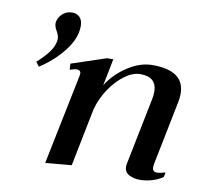

<svg xmlns="http://www.w3.org/2000/svg" viewBox="-74 -724 895 818"><g transform="rotate(10 373.5 -315.0)"><path d="M220 -590Q220 -537 177.5 -482.5Q135 -428 74 -389L60 -408Q90 -435 108.5 -459Q127 -483 132 -509Q133 -513 133 -520Q133 -533 123 -551Q112 -569 112 -584L113 -592Q118 -613 135 -627Q152 -641 175 -641Q195 -641 207.5 -628Q220 -615 220 -590ZM629 -64Q628 -59 628 -52Q628 -32 648 -32Q661 -32 684 -39L680 -19Q661 -5 634 3Q607 11 582 11Q554 11 534 0Q514 -11 514 -34Q514 -42 515 -46L573 -334Q577 -351 577 -369Q577 -433 506 -433Q474 -433 439.5 -408Q405 -383 376.5 -341Q348 -299 335 -250L285 0L172 10L252 -382Q253 -385 253 -390Q253 -406 234 -406Q227 -406 206 -399L204 -425L354 -475H381L358 -359Q390 -410 443.5 -445Q497 -480 551 -480Q689 -480 689 -380Q689 -360 685 -343Z"/></g></svg>

Font: Taviraj Medium
Style: Italic
Weight: 500
Italic angle: -12°
Designer: Katatrad Team
Foundry: CadsonDemak
Version: Version 1.001